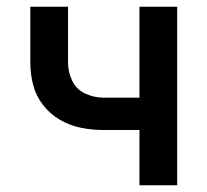

<svg xmlns="http://www.w3.org/2000/svg" viewBox="-20 -550 616 570"><path d="M394 0H506V-530H394V-260H288Q260 -260 233.5 -272Q207 -284 194.5 -310Q182 -336 182 -364V-530H70V-364Q70 -330 78.5 -297.5Q87 -265 108 -238Q129 -211 158.5 -194Q188 -177 221 -170.5Q254 -164 288 -164H394Z"/></svg>

Font: Iosevka Sparkle Semibold
Style: Regular
Weight: 600
Designer: Belleve Invis
Foundry: Belleve Invis
Version: Version 4.5.0; ttfautohint (v1.8.3)